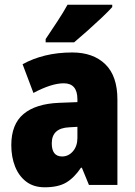

<svg xmlns="http://www.w3.org/2000/svg" viewBox="-20 -786 573 816"><path d="M287 -563Q376 -563 427.5 -513Q479 -463 479 -363V0H358L328 -73H324Q295 -30 261 -10Q227 10 170 10Q123 10 91.5 -14Q60 -38 44 -78.5Q28 -119 28 -169Q28 -258 80 -301.5Q132 -345 231 -349L309 -352V-364Q309 -432 251 -432Q199 -432 122 -391L76 -513Q119 -537 172 -550Q225 -563 287 -563ZM275 -245Q200 -242 200 -177Q200 -121 244 -121Q271 -121 290 -143Q309 -165 309 -200V-247ZM457 -756Q441 -738 412.5 -711Q384 -684 352.5 -656Q321 -628 295 -606H174V-620Q198 -656 223.5 -694.5Q249 -733 267 -766H457Z"/></svg>

Font: Noto Sans Gurmukhi UI Condensed Black
Style: Regular
Weight: 900
Width: 3
Designer: Jelle Bosma - Monotype Design Team
Foundry: Monotype Imaging Inc.
Version: Version 2.004; ttfautohint (v1.8.4.7-5d5b)